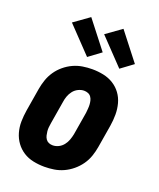

<svg xmlns="http://www.w3.org/2000/svg" viewBox="-143 -857 787 952"><g transform="rotate(20 250.0 -380.5)"><path d="M207 8Q207 8 207 8Q207 8 207 8Q177 8 148 2Q119 -4 95.5 -19Q72 -34 55.5 -56.5Q39 -79 31 -107Q23 -135 23.5 -164.5Q24 -194 29 -225L49 -345Q53 -369 61.5 -394Q70 -419 85 -441Q100 -463 121 -480.5Q142 -498 166 -509Q190 -520 215.5 -524Q241 -528 266 -528Q266 -528 266 -528Q266 -528 266 -528Q296 -528 325 -522Q354 -516 378 -501Q402 -486 418.5 -463.5Q435 -441 442.5 -413Q450 -385 450 -355.5Q450 -326 445 -295L425 -175Q421 -151 412.5 -126Q404 -101 388.5 -79Q373 -57 352 -39.5Q331 -22 307 -11Q283 0 257.5 4Q232 8 207 8ZM209 -106Q225 -106 240 -113.5Q255 -121 265.5 -134.5Q276 -148 281.5 -163.5Q287 -179 290 -194L310 -314Q311 -325 312 -336Q313 -347 312.5 -357.5Q312 -368 309.5 -378.5Q307 -389 301 -397.5Q295 -406 285 -410Q275 -414 264 -414Q249 -414 233.5 -406.5Q218 -399 207.5 -385.5Q197 -372 191.5 -356.5Q186 -341 184 -326L164 -206Q162 -195 161 -184Q160 -173 161 -162.5Q162 -152 164.5 -141.5Q167 -131 173 -122.5Q179 -114 188.5 -110Q198 -106 209 -106ZM390 -576 261 -711 342 -769 455 -624ZM220 -576 91 -711 172 -769 285 -624Z"/></g></svg>

Font: Iosevka SS04 Heavy
Style: Italic
Weight: 900
Italic angle: -9°
Monospace: yes
Designer: Belleve Invis
Foundry: Belleve Invis
Version: Version 19.0.0; ttfautohint (v1.8.4)